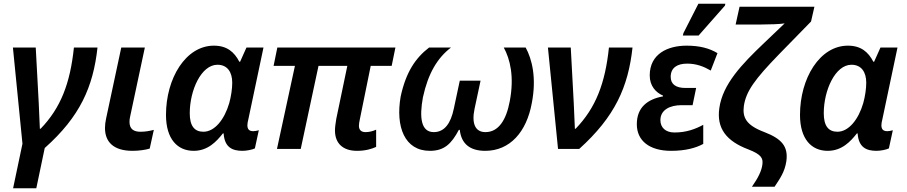

<svg xmlns="http://www.w3.org/2000/svg" viewBox="-20 -796 4846 1026"><path d="M50 210H174L219 -5C408 -173 478 -332 501 -542H375C355 -351 305 -220 197 -108H193C192 -142 189 -208 187 -245L171 -542H49L100 -28Z M688 10C722 10 757 5 780 -2L802 -102C778 -96 757 -92 731 -92C697 -92 672 -104 672 -145C672 -154 673 -164 676 -176L754 -542H628L547 -163C543 -145 541 -128 541 -112C541 -40 584 10 688 10Z M1015 10C1091 10 1137 -40 1171 -83H1175C1180 -8 1222 10 1276 10C1297 10 1328 4 1342 -3L1363 -100C1353 -97 1342 -95 1333 -95C1311 -95 1302 -106 1302 -127C1302 -136 1304 -146 1307 -158L1388 -542H1297L1263 -466H1259C1232 -518 1193 -552 1123 -552C972 -552 867 -377 867 -182C867 -52 929 10 1015 10ZM1067 -92C1019 -92 994 -123 994 -191C994 -313 1055 -450 1142 -450C1195 -450 1221 -411 1221 -354C1221 -322 1215 -281 1205 -245C1180 -159 1128 -92 1067 -92Z M1888 10C1933 10 1966 0 1990 -11V-103C1972 -95 1954 -90 1933 -90C1911 -90 1898 -101 1898 -124C1898 -132 1900 -146 1903 -159L1961 -444H2073L2093 -542H1462L1442 -444H1556L1460 0H1587L1682 -444H1836L1777 -161C1773 -136 1770 -116 1770 -99C1770 -30 1812 10 1888 10Z M2277 10C2354 10 2392 -27 2432 -102H2437C2445 -27 2492 10 2573 10C2705 10 2794 -91 2822 -246C2848 -380 2823 -480 2789 -542H2672C2706 -480 2729 -386 2704 -255C2685 -153 2643 -90 2574 -90C2520 -90 2499 -135 2516 -215L2548 -365H2437L2405 -215C2389 -138 2356 -90 2298 -90C2230 -90 2220 -167 2240 -276C2268 -405 2318 -487 2390 -542H2273C2200 -486 2149 -410 2121 -280C2093 -119 2142 10 2277 10Z M2962 0H3075C3267 -173 3337 -332 3360 -542H3234C3214 -351 3164 -220 3056 -108H3052C3051 -142 3048 -208 3046 -245L3030 -542H2908Z M3629 -606H3713L3854 -766L3856 -776H3712L3632 -619ZM3566 10C3642 10 3698 -5 3738 -27V-129C3697 -107 3649 -88 3584 -88C3536 -88 3509 -115 3509 -154C3509 -209 3560 -234 3622 -234H3681L3700 -326H3642C3592 -326 3564 -346 3564 -385C3564 -435 3600 -456 3652 -456C3702 -456 3742 -440 3778 -419L3814 -512C3771 -538 3719 -552 3649 -552C3548 -552 3452 -508 3452 -393C3452 -337 3484 -302 3523 -285V-281C3441 -266 3383 -223 3383 -132C3383 -43 3452 10 3566 10Z M3998 202H4119C4148 158 4173 124 4182 66C4193 -13 4158 -54 4065 -90C3966 -127 3947 -169 3955 -230C3967 -308 4012 -371 4143 -506L4314 -681L4332 -760H3932L3911 -665H4045C4086 -665 4152 -667 4173 -671L4064 -567C3943 -452 3842 -346 3824 -219C3808 -110 3862 -42 3978 2C4051 30 4058 51 4054 83C4050 116 4032 154 3998 202Z M4403 10C4479 10 4525 -40 4559 -83H4563C4568 -8 4610 10 4664 10C4685 10 4716 4 4730 -3L4751 -100C4741 -97 4730 -95 4721 -95C4699 -95 4690 -106 4690 -127C4690 -136 4692 -146 4695 -158L4776 -542H4685L4651 -466H4647C4620 -518 4581 -552 4511 -552C4360 -552 4255 -377 4255 -182C4255 -52 4317 10 4403 10ZM4455 -92C4407 -92 4382 -123 4382 -191C4382 -313 4443 -450 4530 -450C4583 -450 4609 -411 4609 -354C4609 -322 4603 -281 4593 -245C4568 -159 4516 -92 4455 -92Z"/></svg>

Font: Noto Sans SemiBold
Style: Italic
Weight: 600
Italic angle: -12°
Designer: Monotype Design Team
Foundry: Monotype Imaging Inc.
Version: Version 2.013